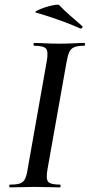

<svg xmlns="http://www.w3.org/2000/svg" viewBox="-20 -811 388 831"><path d="M23 0Q20 0 20 -6Q20 -12 23 -12Q52 -12 66.5 -17Q81 -22 88.5 -37Q96 -52 100 -81L182 -544Q190 -587 179.5 -600Q169 -613 128 -613Q125 -613 125 -619Q125 -625 128 -625Q150 -625 177.5 -623.5Q205 -622 235 -622Q269 -622 296.5 -623.5Q324 -625 345 -625Q348 -625 348 -619Q348 -613 345 -613Q317 -613 302 -607Q287 -601 280 -586Q273 -571 268 -542L186 -81Q178 -38 188 -25Q198 -12 240 -12Q242 -12 242 -6Q242 0 240 0Q218 0 191 -1Q164 -2 131 -2Q101 -2 73.5 -1Q46 0 23 0ZM327 -688Q293 -703 264 -714Q235 -725 205 -735Q175 -745 137 -756Q129 -758 136 -762.5Q143 -767 158 -773Q173 -779 189.5 -783.5Q206 -788 219.5 -790Q233 -792 236 -789Q260 -764 282 -745Q304 -726 336 -698Q339 -695 335.5 -690.5Q332 -686 327 -688Z"/></svg>

Font: Cormorant Light SemiBold
Style: Italic
Weight: 600
Italic angle: -10°
Version: Version 4.000